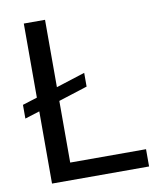

<svg xmlns="http://www.w3.org/2000/svg" viewBox="-81 -776 701 840"><g transform="rotate(-10 269.5 -355.5)"><path d="M176.3 -411.6 304.7 -452.6V-391.6L176.3 -350.6V-76.7H513.2V0H82V-320.8L16.6 -300.3V-361.3L82 -381.8V-710.9H176.3Z"/></g></svg>

Font: Roboto-ThirdPerson-AD3FC
Style: ThirdPerson-AD3FC
Weight: 400
Designer: Google
Version: Version 2.137; 2017